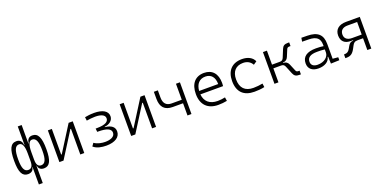

<svg xmlns="http://www.w3.org/2000/svg" viewBox="-11 -1731 5881 2945"><g transform="rotate(-20 2929.5 -258.5)"><path d="M423.8 9.8C516.6 9.8 556.2 -68.8 556.2 -253.9C556.2 -445.8 516.6 -527.3 422.9 -527.3C367.7 -527.3 336.9 -494.6 331.1 -428.7H326.2V-732.4H262.7V-428.7H257.8C252 -494.6 220.2 -527.3 163.1 -527.3C69.3 -527.3 29.8 -445.8 29.8 -253.9C29.8 -68.8 69.3 9.8 162.1 9.8C216.3 9.8 253.4 -16.6 257.8 -68.8H262.7V214.8H326.2V-68.8H331.1C335.4 -16.6 371.6 9.8 423.8 9.8ZM265.1 -291V-166C265.1 -88.4 240.7 -49.3 188.5 -49.3C123 -49.3 95.2 -110.4 95.2 -253.9C95.2 -404.3 123 -468.3 187.5 -468.3C239.3 -468.3 265.1 -409.7 265.1 -291ZM323.7 -166V-291C323.7 -409.7 348.6 -468.3 398.4 -468.3C462.9 -468.3 490.7 -404.3 490.7 -253.9C490.7 -110.4 462.9 -49.3 397.5 -49.3C347.7 -49.3 323.7 -88.4 323.7 -166Z M675.8 0H743.2L1007.3 -418.5H1017.1V0H1082V-517.6H1014.6L750.5 -99.1H740.7V-517.6H675.8Z M1441.9 9.8C1583.5 9.8 1669.9 -47.4 1669.9 -141.1C1669.9 -211.4 1618.7 -254.9 1514.2 -265.1V-271.5C1592.8 -278.3 1653.3 -325.7 1653.3 -394.5C1653.3 -478.5 1571.3 -527.3 1430.7 -527.3C1370.1 -527.3 1319.8 -519.5 1280.8 -512.2L1288.1 -454.1C1336.4 -460.9 1377.9 -467.3 1426.3 -467.3C1525.4 -467.3 1585.9 -439.5 1585.9 -384.3C1585.9 -334.5 1543 -293 1395 -293H1374L1379.4 -237.3H1393.6C1535.2 -237.3 1603 -206.5 1603 -144.5C1603 -75.7 1525.9 -50.3 1444.8 -50.3C1391.1 -50.3 1318.4 -62 1266.1 -100.1L1232.4 -51.8C1285.2 -3.4 1369.1 9.8 1441.9 9.8Z M1847.7 0H1915L2179.2 -418.5H2189V0H2253.9V-517.6H2186.5L1922.4 -99.1H1912.6V-517.6H1847.7Z M2599.1 -199.2H2766.6V0H2831.5V-517.6H2766.6V-256.8H2602.5C2514.6 -256.8 2471.2 -305.2 2471.2 -401.9V-517.6H2405.8V-401.9C2405.8 -266.6 2469.7 -199.2 2599.1 -199.2Z M3268.1 9.8C3314.5 9.8 3365.7 5.4 3411.1 -3.9L3401.9 -64C3362.3 -55.2 3318.4 -50.3 3279.8 -50.3C3150.9 -50.3 3073.7 -117.2 3063 -236.3H3433.6C3435.5 -250 3436.5 -268.1 3436.5 -287.1C3436.5 -440.4 3358.9 -527.3 3225.1 -527.3C3081.5 -527.3 2999 -431.2 2999 -263.7C2999 -89.4 3096.7 9.8 3268.1 9.8ZM3063 -292C3071.3 -403.3 3129.9 -467.3 3226.1 -467.3C3319.8 -467.3 3374 -403.8 3374 -292Z M3858.4 9.8C3912.1 9.8 3969.7 6.3 4022.9 -6.3L4015.1 -66.4C3966.3 -57.1 3915 -51.3 3863.8 -51.3C3728 -51.3 3655.8 -124.5 3655.8 -264.6C3655.8 -393.6 3724.1 -466.3 3840.8 -466.3C3902.3 -466.3 3956.5 -442.4 3989.7 -382.8L4043.5 -419.9C4014.2 -488.3 3941.4 -527.3 3844.7 -527.3C3681.2 -527.3 3589.8 -428.7 3589.8 -259.8C3589.8 -83.5 3683.6 9.8 3858.4 9.8Z M4186.5 0H4251.5V-228.5H4380.4C4412.6 -228.5 4429.7 -214.8 4441.4 -185.5L4493.2 -59.6C4512.2 -13.2 4540.5 2.4 4593.8 2.4H4617.2V-57.6H4599.6C4577.1 -57.6 4564 -64.9 4556.2 -84L4509.3 -196.8C4492.7 -235.8 4463.4 -255.4 4420.4 -255.4H4419.9V-262.2C4461.9 -262.7 4489.7 -282.2 4505.9 -320.8L4552.7 -433.6C4561 -452.6 4574.2 -460 4596.2 -460H4615.7V-520H4592.3C4538.6 -520 4512.2 -504.4 4493.2 -458L4441.4 -332C4429.7 -302.7 4412.6 -289.1 4380.4 -289.1H4251.5V-517.6H4186.5Z M5106.4 4.9 5245.1 0V-48.3L5156.2 -56.2V-297.4C5156.2 -448.7 5081.1 -518.6 4912.1 -521L4815.4 -522.5L4805.7 -461.9L4915.5 -460C5037.6 -457.5 5092.3 -412.6 5092.3 -307.1V-285.2C5058.6 -291 5015.6 -293.9 4969.2 -293.9C4819.8 -293.9 4742.2 -237.8 4742.2 -129.4C4742.2 -41 4801.8 9.8 4905.8 9.8C5006.8 9.8 5082 -37.1 5093.8 -109.4H5101.6ZM5092.3 -231.4V-182.6C5092.3 -108.9 5019 -47.9 4911.1 -47.9C4844.2 -47.9 4806.2 -78.6 4806.2 -133.3C4806.2 -203.1 4859.9 -237.8 4967.3 -237.8C5007.8 -237.8 5054.2 -237.8 5092.3 -231.4Z M5506.3 -216.3H5548.3V-209H5545.4C5508.3 -209 5484.4 -191.9 5462.9 -153.8L5440.4 -114.3C5418.9 -75.7 5393.6 -58.6 5351.1 -58.6H5342.8V2.4H5359.4C5432.6 2.4 5467.3 -25.4 5504.9 -96.2L5525.9 -135.7C5547.4 -176.3 5565.9 -191.9 5614.7 -191.9H5702.1V0H5767.1V-517.6H5545.4C5425.3 -517.6 5356.9 -460.9 5356.9 -361.8C5356.9 -269.5 5411.1 -216.3 5506.3 -216.3ZM5702.1 -252.4H5545.4C5467.8 -252.4 5423.8 -288.6 5423.8 -352.5C5423.8 -419.4 5467.8 -457.5 5545.4 -457.5H5702.1Z"/></g></svg>

Font: Cascadia Code Light
Style: Regular
Weight: 300
Monospace: yes
Designer: Aaron Bell
Foundry: Saja Typeworks
Version: Version 2404.023